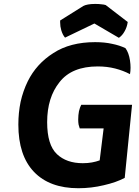

<svg xmlns="http://www.w3.org/2000/svg" viewBox="-20 -953 723 996"><path d="M627 -30.3Q636.7 -125 665 -409.2Q598.6 -409.2 401.4 -409.2Q394.5 -396.5 389.6 -376Q385.7 -355.5 385.7 -333Q385.7 -318.4 387.7 -306.6Q390.6 -294.9 393.6 -287.1Q435.5 -287.1 517.6 -287.1Q512.7 -245.1 497.1 -121.1Q478.5 -114.3 457 -110.4Q435.5 -106.4 409.2 -106.4Q325.2 -106.4 275.4 -153.3Q224.6 -201.2 224.6 -319.3Q224.6 -447.3 289.1 -527.3Q352.5 -608.4 487.3 -608.4Q535.2 -608.4 577.1 -597.7Q619.1 -586.9 654.3 -568.4Q660.2 -599.6 654.3 -639.6Q648.4 -678.7 630.9 -703.1Q600.6 -717.8 561.5 -725.6Q522.5 -734.4 473.6 -734.4Q343.8 -734.4 256.8 -677.7Q168.9 -622.1 124 -531.2Q99.6 -481.4 86.9 -424.8Q75.2 -368.2 75.2 -306.6Q75.2 -146.5 156.2 -61.5Q237.3 23.4 386.7 23.4Q454.1 23.4 518.6 7.8Q583 -6.8 627 -30.3ZM528.3 -926.8Q519.5 -929.7 505.9 -930.7Q493.2 -932.6 473.6 -932.6Q452.1 -932.6 436.5 -929.7Q420.9 -926.8 412.1 -921.9Q372.1 -897.5 292 -846.7Q292 -841.8 292 -836.9Q292 -815.4 297.9 -795.9Q304.7 -772.5 317.4 -757.8Q368.2 -782.2 469.7 -831.1Q502 -812.5 596.7 -756.8Q614.3 -768.6 626 -790Q638.7 -811.5 642.6 -838.9Q604.5 -868.2 528.3 -926.8Z"/></svg>

Font: cl
Style: Bold Italic
Weight: 400
Designer: Mitja Miklavcic
Version: Version 7.504; 2011; Build 1022